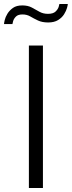

<svg xmlns="http://www.w3.org/2000/svg" viewBox="-55 -937 358 957"><path d="M89 0V-710H159V0ZM185 -825Q155 -825 134 -835Q113 -845 96 -855Q79 -865 57 -865Q35 -865 24.5 -854.5Q14 -844 10.5 -832Q7 -820 7 -817H-35Q-35 -822 -31.5 -837Q-28 -852 -18 -868.5Q-8 -885 9.5 -897.5Q27 -910 56 -910Q84 -910 103.5 -899.5Q123 -889 141.5 -878.5Q160 -868 184 -868Q210 -868 222 -879.5Q234 -891 237.5 -903Q241 -915 241 -917H283Q283 -912 279 -897.5Q275 -883 264.5 -866Q254 -849 234.5 -837Q215 -825 185 -825Z"/></svg>

Font: Raleway Thin
Style: Regular
Weight: 400
Version: Version 4.026